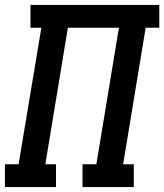

<svg xmlns="http://www.w3.org/2000/svg" viewBox="-27 -755 663 775"><path d="M-7 0V-92H48L140 -643H96V-735H616V-643H561L470 -92H513V0H306V-92H362L453 -643H247L156 -92H199V0Z"/></svg>

Font: Iosevka Curly Slab SmBdExObl
Style: Regular
Weight: 600
Width: 7
Italic angle: -9°
Monospace: yes
Designer: Belleve Invis
Foundry: Belleve Invis
Version: Version 11.1.0; ttfautohint (v1.8.3)